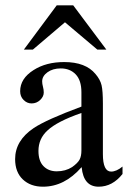

<svg xmlns="http://www.w3.org/2000/svg" viewBox="-20 -694 484 724"><path d="M381 -507H347L225 -610L104 -507H70L194 -674H256ZM442 -66V-38Q404 10 352 10Q295 10 288 -63H287Q223 10 142 10Q95 10 66 -17.5Q37 -45 37 -94Q37 -164 107 -211Q155 -243 287 -292V-346Q287 -391 265.5 -413.5Q244 -436 209 -436Q179 -436 159 -421.5Q139 -407 139 -387Q139 -378 142 -367Q145 -356 145 -345Q145 -330 131.5 -317Q118 -304 99 -304Q82 -304 69 -317Q56 -330 56 -350Q56 -398 107 -430Q154 -460 222 -460Q303 -460 340 -415Q358 -394 363 -372.5Q368 -351 368 -304V-113Q368 -47 399 -47Q419 -47 442 -66ZM287 -127V-268Q195 -236 159 -202Q125 -171 125 -125Q125 -87 144 -67.5Q163 -48 194 -48Q227 -48 252 -64Q273 -79 280 -92Q287 -105 287 -127Z"/></svg>

Font: STIX
Style: Regular
Weight: 400
Designer: MicroPress Inc., with final additions and corrections provided by Coen Hoffman, Elsevier (retired)
Version: Version 1.1.1